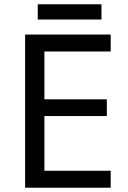

<svg xmlns="http://www.w3.org/2000/svg" viewBox="-20 -875 596 895"><path d="M453 -855H156V-784H453ZM496 0V-79H187V-334H478V-412H187V-635H496V-714H97V0Z"/></svg>

Font: Noto Sans Lycian
Style: Regular
Weight: 400
Designer: Monotype Design Team
Foundry: Monotype Imaging Inc.
Version: Version 2.002